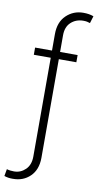

<svg xmlns="http://www.w3.org/2000/svg" viewBox="-131 -804 538 1053"><g transform="rotate(10 137.5 -278.0)"><path d="M253.4 -525.9V-485.8H155.8V64.5Q155.3 130.4 116.9 167.5Q78.6 204.6 20.5 204.1Q-4.9 204.6 -26.9 196.8L-20 157.7Q-11.7 160.6 -0.2 161.9Q11.2 163.1 20.5 163.1Q57.1 163.1 84 137Q110.8 110.8 110.8 64.5V-485.8H16.6V-525.9H110.8V-617.2Q110.8 -684.6 150.1 -722.2Q189.5 -759.8 244.6 -759.8Q277.8 -759.8 301.8 -750.5L289.6 -710.4Q281.7 -713.4 272.7 -715.1Q263.7 -716.8 252.4 -716.8Q210.9 -716.8 183.1 -690.9Q155.3 -665 155.8 -617.2V-525.9Z"/></g></svg>

Font: Inter Display Extra Light
Style: Regular
Weight: 200
Designer: Rasmus Andersson
Foundry: rsms
Version: Version 4.000;git-4fc901f